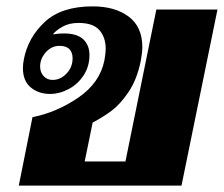

<svg xmlns="http://www.w3.org/2000/svg" viewBox="-20 -583 703 603"><path d="M82 -215Q158 -230 226 -276.5Q294 -323 308 -394Q312 -418 312 -429Q312 -466 292 -488.5Q272 -511 227 -511Q197 -511 176 -499Q155 -487 146 -475Q165 -478 180 -478Q222 -478 241.5 -459.5Q261 -441 261 -410Q261 -375 243 -347Q225 -319 196 -303.5Q167 -288 137 -288Q101 -288 76.5 -308.5Q52 -329 52 -369Q52 -382 55 -397Q68 -465 120.5 -514Q173 -563 271 -563Q341 -563 384 -531Q427 -499 427 -435Q427 -418 422 -391Q410 -333 384 -294.5Q358 -256 331.5 -236Q305 -216 271 -198L246 -76H374L471 -553H663L550 0H39ZM208 -400Q208 -418 198 -428.5Q188 -439 167 -439Q142 -439 124 -419Q106 -399 106 -374Q106 -356 117 -344Q128 -332 145 -332Q170 -332 189 -352Q208 -372 208 -400Z"/></svg>

Font: Taviraj Black
Style: Italic
Weight: 900
Italic angle: -12°
Designer: Katatrad Team
Foundry: CadsonDemak
Version: Version 1.001